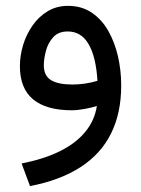

<svg xmlns="http://www.w3.org/2000/svg" viewBox="-20 -377 484 659"><path d="M396 -83.5Q396 -135.3 384.8 -184.1Q373.5 -232.9 351.1 -272Q328.6 -311 294.2 -334Q259.8 -356.9 213.4 -356.9Q174.3 -356.9 143.6 -338.4Q112.8 -319.8 91.6 -289.3Q70.3 -258.8 59.3 -222.4Q48.3 -186 48.3 -149.9Q48.3 -73.7 93.5 -36.1Q138.7 1.5 226.6 1.5Q245.1 1.5 269.5 -2.9Q293.9 -7.3 312.5 -13.2Q304.7 37.1 272 76.4Q239.3 115.7 184.3 142.6Q129.4 169.4 54.2 184.1L83 261.7Q187 241.7 256.6 196.5Q326.2 151.4 361.1 81.3Q396 11.2 396 -83.5ZM229 -86.9Q179.2 -86.9 154.8 -102.1Q130.4 -117.2 130.4 -152.8Q130.4 -174.8 137.5 -201.9Q144.5 -229 162.4 -249Q180.2 -269 212.4 -269Q235.8 -269 253.7 -258.1Q271.5 -247.1 284.2 -225.3Q296.9 -203.6 304.4 -172.1Q312 -140.6 314.5 -99.6Q293.5 -93.3 271.5 -90.1Q249.5 -86.9 229 -86.9Z"/></svg>

Font: Vazirmatn
Style: Regular
Weight: 400
Designer: Saber Rastikerdar
Foundry: Saber Rastikerdar
Version: Version 33.003;September 2, 2022;FontCreator 14.0.0.2862 64-